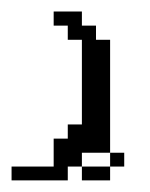

<svg xmlns="http://www.w3.org/2000/svg" viewBox="-20 -288 259 332"><path d="M121.6 23.9V0H170.4V23.9ZM170.4 0V-23.9H194.8V0ZM0 23.9V0H72.8V-48.3H97.2V-72.8H121.6V-219.2H97.2V-243.7H72.8V-268.1H121.6V-243.7H146V-219.2H170.4V-23.9H121.6V0H97.2V23.9Z"/></svg>

Font: FS Mondwest Regular
Style: Regular
Weight: 400
Designer: NZWStudios2024
Foundry: https://fontstruct.com
Version: Version 1.0